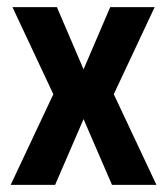

<svg xmlns="http://www.w3.org/2000/svg" viewBox="-20 -520 470 540"><path d="M10 0 130 -255 15 -500H140L215 -325L290 -500H415L300 -255L420 0H295L215 -185L135 0Z"/></svg>

Font: Cuprum
Style: Bold
Weight: 700
Designer: Jovanny Lemonad
Foundry: Jovanny Lemonad
Version: Version 2.000